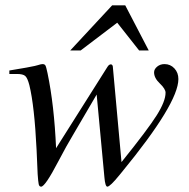

<svg xmlns="http://www.w3.org/2000/svg" viewBox="-20 -681 707 719"><path d="M537 -492H501L419 -596L282 -492H243L400 -661H449ZM403 -426 435 -74Q534 -197 567 -249.5Q600 -302 600 -334Q600 -348 578 -369Q557 -389 557 -410Q557 -422 568.5 -431.5Q580 -441 596 -441Q618 -441 633 -425Q648 -409 648 -385Q648 -294 436 -36L427 -25Q392 18 382 18Q374 18 371 -17L342 -327L253 -175Q230 -137 198 -76Q149 18 134 18Q127 18 125 9Q123 0 121 -29L117 -120Q109 -284 90 -362Q83 -389 74.5 -396.5Q66 -404 43 -404H15V-417Q94 -430 110 -434Q115 -435 121.5 -437Q128 -439 132 -440Q136 -441 139 -441Q147 -441 150 -436Q153 -431 158 -407Q183 -287 190 -126L382 -430Q388 -440 395 -440Q403 -440 403 -426Z"/></svg>

Font: STIX MathJax Latin
Style: Italic
Weight: 400
Italic angle: -16.33°
Designer: MicroPress Inc., with final additions and corrections provided by Coen Hoffman, Elsevier (retired)
Version: Version 1.1.1